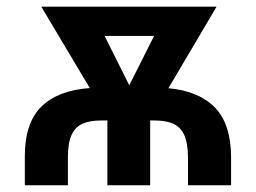

<svg xmlns="http://www.w3.org/2000/svg" viewBox="-20 -550 759 570"><path d="M53.7 0V-84Q53.2 -184.1 102.3 -232.9Q151.4 -281.7 246.6 -288.6L102.5 -530.3H623L480 -288.1Q570.3 -279.8 617.9 -231Q665.5 -182.1 666 -84V0H538.1V-84Q537.6 -125.5 527.1 -148.9Q516.6 -172.4 494.9 -182.4Q473.1 -192.4 437.5 -192.4H425.8V0H298.8V-192.4H282.2Q247.1 -192.4 225.3 -182.9Q203.6 -173.3 192.6 -149.7Q181.6 -126 181.6 -84V0ZM363.8 -296.9 437.5 -443.4H290.5Z"/></svg>

Font: Pretendard JP SemiBold
Style: Regular
Weight: 600
Designer: Base glyphs from Inter by Rasmus Andersson; Hangeul glyphs from Noto Sans CJK(Source Han Sans) by Jang Soo-young and Kan
Foundry: Kil Hyung-jin
Version: Version 1.309